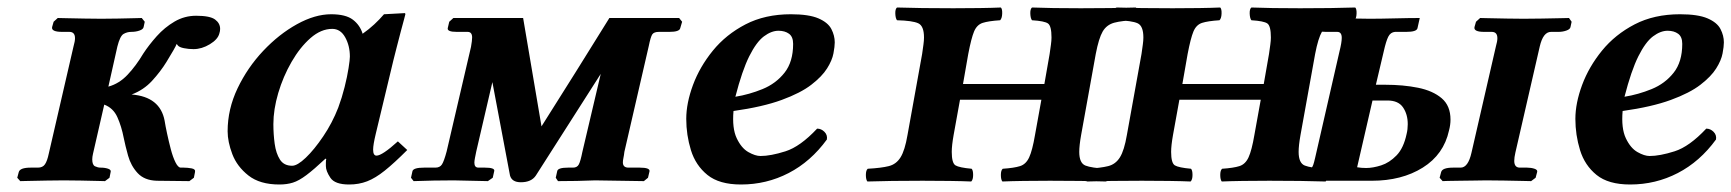

<svg xmlns="http://www.w3.org/2000/svg" viewBox="-20 -482 4617 512"><path d="M228 -72Q227 -68 226.5 -64Q226 -60 226 -57Q226 -42 233.5 -38.5Q241 -35 248 -35Q260 -35 268.5 -32Q277 -29 275 -23L272 -8L260 1Q260 1 240.5 0.5Q221 0 195.5 -0.5Q170 -1 150 -1Q133 -1 105 -0.5Q77 0 55.5 0.5Q34 1 34 1L26 -8L30 -23Q33 -35 62 -35H81Q94 -35 100 -44Q106 -53 110 -72L176 -358Q178 -365 179 -370.5Q180 -376 180 -380Q180 -397 165 -397H146Q116 -397 119 -410L123 -424L134 -434Q134 -434 155.5 -433.5Q177 -433 205 -432.5Q233 -432 250 -432Q270 -432 295 -432.5Q320 -433 339 -433.5Q358 -434 358 -434L366 -424L363 -410Q362 -404 352 -400.5Q342 -397 330 -397Q319 -397 309.5 -391.5Q300 -386 293 -358L269 -251Q298 -259 320.5 -283Q343 -307 362 -339Q377 -362 398 -385.5Q419 -409 445.5 -424.5Q472 -440 503 -440Q540 -440 553.5 -430Q567 -420 567 -405Q567 -402 566.5 -399Q566 -396 565 -393Q561 -377 539.5 -364Q518 -351 496 -351Q483 -351 470.5 -353.5Q458 -356 454 -361Q453 -363 452 -363.5Q451 -364 451 -365Q450 -361 442.5 -348Q435 -335 424 -317Q408 -291 385.5 -266.5Q363 -242 331 -230Q407 -224 419 -160Q421 -147 425.5 -126Q430 -105 435.5 -84Q441 -63 448 -49Q455 -35 462 -35H470Q480 -35 491 -33Q502 -31 500 -23L497 -8L485 1L398 0Q365 -1 347 -20.5Q329 -40 321.5 -67Q314 -94 310 -114Q304 -145 293 -169.5Q282 -194 258 -203Z M849 -39Q849 -42 849 -48Q849 -54 850 -58L848 -59Q817 -30 797 -15Q777 0 761 5Q745 10 725 10Q673 10 642.5 -14Q612 -38 599.5 -71Q587 -104 587 -132Q587 -191 613.5 -246.5Q640 -302 682 -346.5Q724 -391 772 -417.5Q820 -444 863 -444Q902 -444 921 -429.5Q940 -415 947 -392Q964 -404 978 -417Q992 -430 1004 -444L1059 -447Q1061 -447 1061 -444Q1061 -444 1057.5 -430.5Q1054 -417 1048.5 -397Q1043 -377 1038 -356.5Q1033 -336 1029 -321L982 -125Q975 -96 975 -83Q975 -67 984 -67Q999 -67 1041 -105L1066 -82Q1031 -47 1006 -27Q981 -7 959 1.5Q937 10 911 10Q873 10 861 -8Q849 -26 849 -39ZM882 -195Q892 -222 899 -250Q906 -278 909.5 -300.5Q913 -323 913 -331Q913 -360 900.5 -382.5Q888 -405 866 -405Q836 -405 808 -380.5Q780 -356 757.5 -317Q735 -278 722 -234Q709 -190 709 -151Q709 -124 712.5 -98.5Q716 -73 726.5 -56.5Q737 -40 759 -40Q773 -40 795.5 -61.5Q818 -83 842 -118.5Q866 -154 882 -195Z M1189 -434H1375L1424 -145Q1471 -219 1515 -289.5Q1559 -360 1605 -434H1791L1799 -424L1794 -407Q1792 -397 1765 -397H1737Q1724 -397 1719.5 -390.5Q1715 -384 1710 -359L1645 -77Q1644 -68 1642.5 -61Q1641 -54 1641 -49Q1641 -35 1656 -35H1686Q1714 -35 1712 -25L1708 -8L1697 1L1567 -1Q1546 0 1518 0.5Q1490 1 1468 1L1462 -8L1466 -26Q1468 -35 1495 -35H1508Q1519 -35 1523.5 -43.5Q1528 -52 1533 -77L1582 -285L1409 -14Q1397 4 1369 4Q1345 4 1340 -14L1293 -263L1250 -78Q1248 -68 1246.5 -60.5Q1245 -53 1245 -48Q1245 -35 1256 -35H1273Q1300 -35 1298 -26L1294 -8L1281 1L1190 -1Q1167 -1 1136.5 -0.5Q1106 0 1083 1L1076 -8L1080 -26Q1083 -35 1111 -35H1141Q1153 -35 1158.5 -43.5Q1164 -52 1171 -78L1236 -357Q1239 -374 1239 -382Q1239 -397 1227 -397H1198Q1172 -397 1174 -407L1178 -424Z M2206 -369Q2206 -358 2202.5 -339.5Q2199 -321 2185.5 -299.5Q2172 -278 2143.5 -256Q2115 -234 2064.5 -215.5Q2014 -197 1936 -186Q1932 -140 1944.5 -113.5Q1957 -87 1975.5 -76.5Q1994 -66 2008 -66Q2035 -66 2074.5 -78.5Q2114 -91 2159 -139Q2170 -139 2178.5 -130.5Q2187 -122 2185 -110Q2142 -51 2083 -20.5Q2024 10 1956 10Q1898 10 1866.5 -15.5Q1835 -41 1822.5 -81.5Q1810 -122 1810 -165Q1810 -207 1828 -255.5Q1846 -304 1881 -347Q1916 -390 1968 -417Q2020 -444 2089 -444Q2137 -444 2162.5 -433Q2188 -422 2197 -404.5Q2206 -387 2206 -369ZM2095 -365Q2095 -384 2084 -392Q2073 -400 2056 -400Q2037 -400 2017 -385Q1997 -370 1978 -332Q1959 -294 1941 -224Q1978 -230 2013.5 -244.5Q2049 -259 2072 -288Q2095 -317 2095 -365Z M2863 -122Q2858 -94 2858 -77Q2858 -47 2874.5 -40.5Q2891 -34 2931 -32Q2935 -28 2935 -15.5Q2935 -3 2930 2Q2900 1 2862 0.5Q2824 0 2780 0Q2743 0 2709 0.5Q2675 1 2653 2Q2649 -3 2649 -15.5Q2649 -28 2654 -32Q2684 -34 2700 -39Q2716 -44 2724.5 -62.5Q2733 -81 2740 -122L2757 -216H2540L2523 -122Q2518 -94 2518 -77Q2518 -47 2528 -41Q2538 -35 2571 -32Q2575 -28 2575 -15.5Q2575 -3 2570 2Q2548 1 2513 0.5Q2478 0 2440 0Q2397 0 2359.5 0.5Q2322 1 2293 2Q2289 -3 2289 -15.5Q2289 -28 2294 -32Q2330 -34 2350 -39Q2370 -44 2381.5 -62.5Q2393 -81 2400 -122L2439 -338Q2441 -352 2442.5 -363Q2444 -374 2444 -382Q2444 -413 2428.5 -420Q2413 -427 2372 -428Q2368 -433 2367.5 -445.5Q2367 -458 2372 -462Q2402 -461 2440 -460.5Q2478 -460 2522 -460Q2559 -460 2593 -460.5Q2627 -461 2649 -462Q2653 -458 2652.5 -445.5Q2652 -433 2647 -428Q2616 -426 2600.5 -421Q2585 -416 2577.5 -398Q2570 -380 2562 -338L2548 -258H2765L2779 -338Q2781 -352 2782.5 -363Q2784 -374 2784 -382Q2784 -413 2774.5 -419.5Q2765 -426 2732 -428Q2728 -433 2727.5 -445.5Q2727 -458 2732 -462Q2755 -461 2789.5 -460.5Q2824 -460 2862 -460Q2905 -460 2942.5 -460.5Q2980 -461 3009 -462Q3013 -458 3012.5 -445.5Q3012 -433 3007 -428Q2972 -427 2951.5 -421.5Q2931 -416 2920.5 -398Q2910 -380 2902 -338Z M3448 -122Q3443 -94 3443 -77Q3443 -47 3459.5 -40.5Q3476 -34 3516 -32Q3520 -28 3520 -15.5Q3520 -3 3515 2Q3485 1 3447 0.5Q3409 0 3365 0Q3328 0 3294 0.5Q3260 1 3238 2Q3234 -3 3234 -15.5Q3234 -28 3239 -32Q3269 -34 3285 -39Q3301 -44 3309.5 -62.5Q3318 -81 3325 -122L3342 -216H3125L3108 -122Q3103 -94 3103 -77Q3103 -47 3113 -41Q3123 -35 3156 -32Q3160 -28 3160 -15.5Q3160 -3 3155 2Q3133 1 3098 0.5Q3063 0 3025 0Q2982 0 2944.5 0.5Q2907 1 2878 2Q2874 -3 2874 -15.5Q2874 -28 2879 -32Q2915 -34 2935 -39Q2955 -44 2966.5 -62.5Q2978 -81 2985 -122L3024 -338Q3026 -352 3027.5 -363Q3029 -374 3029 -382Q3029 -413 3013.5 -420Q2998 -427 2957 -428Q2953 -433 2952.5 -445.5Q2952 -458 2957 -462Q2987 -461 3025 -460.5Q3063 -460 3107 -460Q3144 -460 3178 -460.5Q3212 -461 3234 -462Q3238 -458 3237.5 -445.5Q3237 -433 3232 -428Q3201 -426 3185.5 -421Q3170 -416 3162.5 -398Q3155 -380 3147 -338L3133 -258H3350L3364 -338Q3366 -352 3367.5 -363Q3369 -374 3369 -382Q3369 -413 3359.5 -419.5Q3350 -426 3317 -428Q3313 -433 3312.5 -445.5Q3312 -458 3317 -462Q3340 -461 3374.5 -460.5Q3409 -460 3447 -460Q3490 -460 3527.5 -460.5Q3565 -461 3594 -462Q3598 -458 3597.5 -445.5Q3597 -433 3592 -428Q3557 -427 3536.5 -421.5Q3516 -416 3505.5 -398Q3495 -380 3487 -338Z M3969 -358Q3971 -365 3972 -370.5Q3973 -376 3973 -380Q3973 -397 3958 -397H3938Q3909 -397 3912 -410L3916 -424L3927 -434Q3927 -434 3948.5 -433.5Q3970 -433 3998 -432.5Q4026 -432 4043 -432Q4063 -432 4091.5 -432.5Q4120 -433 4142 -433.5Q4164 -434 4164 -434L4171 -424L4168 -410Q4167 -404 4157 -400.5Q4147 -397 4136 -397H4116Q4095 -397 4086 -358L4021 -75Q4018 -62 4018 -53Q4018 -35 4033 -35H4052Q4063 -35 4072 -32Q4081 -29 4079 -23L4075 -8L4063 1Q4063 1 4041 0.5Q4019 0 3991 -0.5Q3963 -1 3943 -1Q3930 -1 3910.5 -0.5Q3891 0 3872 0Q3853 0 3840 0.5Q3827 1 3827 1L3819 -8L3823 -23Q3826 -35 3855 -35H3875Q3895 -35 3904 -75ZM3844 -134Q3830 -70 3774 -35Q3718 0 3638 0H3420L3427 -28Q3428 -35 3454 -35H3478Q3480 -37 3482 -42.5Q3484 -48 3487 -61L3552 -345Q3558 -369 3558 -381Q3558 -397 3546 -397H3516Q3488 -397 3491 -406L3497 -434L3632 -432Q3660 -432 3699 -433Q3738 -434 3766 -434L3760 -407Q3758 -397 3730 -397H3700Q3688 -396 3682 -384Q3676 -372 3670 -345L3649 -256H3674Q3722 -256 3761.5 -248Q3801 -240 3824.5 -220Q3848 -200 3848 -163Q3848 -149 3844 -134ZM3731 -125Q3734 -137 3734 -151Q3734 -177 3721.5 -195.5Q3709 -214 3680 -214H3640L3599 -36Q3604 -35 3610.5 -34.5Q3617 -34 3623 -34Q3641 -34 3663 -41Q3685 -48 3704 -67.5Q3723 -87 3731 -125Z M4577 -369Q4577 -358 4573.5 -339.5Q4570 -321 4556.5 -299.5Q4543 -278 4514.5 -256Q4486 -234 4435.5 -215.5Q4385 -197 4307 -186Q4303 -140 4315.5 -113.5Q4328 -87 4346.5 -76.5Q4365 -66 4379 -66Q4406 -66 4445.5 -78.5Q4485 -91 4530 -139Q4541 -139 4549.5 -130.5Q4558 -122 4556 -110Q4513 -51 4454 -20.5Q4395 10 4327 10Q4269 10 4237.5 -15.5Q4206 -41 4193.5 -81.5Q4181 -122 4181 -165Q4181 -207 4199 -255.5Q4217 -304 4252 -347Q4287 -390 4339 -417Q4391 -444 4460 -444Q4508 -444 4533.5 -433Q4559 -422 4568 -404.5Q4577 -387 4577 -369ZM4466 -365Q4466 -384 4455 -392Q4444 -400 4427 -400Q4408 -400 4388 -385Q4368 -370 4349 -332Q4330 -294 4312 -224Q4349 -230 4384.5 -244.5Q4420 -259 4443 -288Q4466 -317 4466 -365Z"/></svg>

Font: Libertinus Serif SemiBold
Style: Italic
Weight: 600
Italic angle: -11.5°
Designer: Philipp H. Poll, Khaled Hosny
Foundry: Caleb Maclennan
Version: Version 7.051;RELEASE